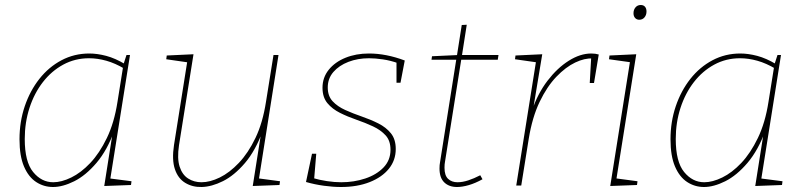

<svg xmlns="http://www.w3.org/2000/svg" viewBox="-20 -742 3223 768"><path d="M192 6Q155 6 124.5 -14Q94 -34 76 -76Q58 -118 58 -185Q58 -255 79 -317Q100 -379 137.5 -426.5Q175 -474 226 -501Q277 -528 337 -528Q369 -528 405 -518.5Q441 -509 481 -485L473 -482L486 -522H500L420 -19L413 -29L506 -17L504 -2L397 2L432 -220L438 -221Q409 -141 366 -90.5Q323 -40 277 -17Q231 6 192 6ZM193 -13Q226 -13 265 -32Q304 -51 341 -90Q378 -129 407.5 -190Q437 -251 450 -335L473 -479L478 -467Q441 -489 405.5 -499Q370 -509 336 -509Q280 -509 233 -483.5Q186 -458 151.5 -413.5Q117 -369 98 -310.5Q79 -252 79 -186Q79 -95 112.5 -54Q146 -13 193 -13Z M787 6Q750 7 721 -10.5Q692 -28 679.5 -65.5Q667 -103 676 -162L730 -502L735 -492L645 -505L647 -520L754 -525L696 -161Q688 -108 698.5 -75.5Q709 -43 732.5 -28Q756 -13 786 -13Q820 -13 859 -32Q898 -51 935.5 -90.5Q973 -130 1002 -190.5Q1031 -251 1044 -335L1074 -522H1094L1015 -22L1010 -29L1100 -17L1098 -2L991 2L1026 -220L1032 -221Q1002 -139 959.5 -89.5Q917 -40 872 -17.5Q827 5 787 6Z M1344 6Q1312 6 1275.5 1Q1239 -4 1204 -14L1228 -127H1245L1236 -19L1231 -30Q1258 -22 1288 -17.5Q1318 -13 1345 -13Q1396 -13 1441 -28Q1486 -43 1514 -72Q1542 -101 1542 -143Q1542 -179 1522.5 -200.5Q1503 -222 1472 -236.5Q1441 -251 1406 -263Q1371 -275 1340 -290.5Q1309 -306 1289.5 -329.5Q1270 -353 1270 -391Q1270 -432 1295 -463Q1320 -494 1362 -511Q1404 -528 1456 -528Q1490 -528 1526 -521Q1562 -514 1599 -500L1582 -411H1566V-500L1573 -489Q1542 -500 1511.5 -504.5Q1481 -509 1456 -509Q1411 -509 1373.5 -494.5Q1336 -480 1313.5 -454Q1291 -428 1291 -392Q1291 -358 1310.5 -337Q1330 -316 1361 -302Q1392 -288 1427 -276Q1462 -264 1493 -248.5Q1524 -233 1543.5 -209Q1563 -185 1563 -146Q1563 -101 1535.5 -67Q1508 -33 1458.5 -13.5Q1409 6 1344 6Z M1910 -25Q1881 -9 1855 -1.5Q1829 6 1808 6Q1776 6 1757 -12.5Q1738 -31 1738 -68Q1738 -76 1738.5 -81.5Q1739 -87 1740 -92L1806 -510L1811 -503H1706L1708 -517L1815 -522L1807 -515L1827 -642L1847 -643L1827 -515L1821 -522H1974L1971 -503H1817L1826 -510L1760 -95Q1759 -91 1758.5 -84.5Q1758 -78 1758 -71Q1758 -40 1772.5 -26.5Q1787 -13 1810 -13Q1830 -13 1853 -20.5Q1876 -28 1901 -41Z M2045 0 2125 -502 2131 -492 2040 -505 2042 -520 2149 -525 2112 -302 2108 -300Q2131 -368 2170 -419Q2209 -470 2255 -499Q2301 -528 2345 -528Q2362 -528 2375 -524L2356 -410H2339L2345 -516L2350 -508Q2319 -510 2281 -492Q2243 -474 2205.5 -435Q2168 -396 2138.5 -334.5Q2109 -273 2095 -187L2065 0Z M2421 2 2501 -502 2509 -492 2416 -505 2418 -520 2525 -525 2445 -22 2440 -29 2530 -17 2528 -2ZM2537 -663Q2527 -663 2520.5 -670Q2514 -677 2514 -689Q2514 -703 2522 -712.5Q2530 -722 2543 -722Q2554 -722 2560 -715Q2566 -708 2566 -696Q2566 -682 2558 -672.5Q2550 -663 2537 -663Z M2796 6Q2759 6 2728.5 -14Q2698 -34 2680 -76Q2662 -118 2662 -185Q2662 -255 2683 -317Q2704 -379 2741.5 -426.5Q2779 -474 2830 -501Q2881 -528 2941 -528Q2973 -528 3009 -518.5Q3045 -509 3085 -485L3077 -482L3090 -522H3104L3024 -19L3017 -29L3110 -17L3108 -2L3001 2L3036 -220L3042 -221Q3013 -141 2970 -90.5Q2927 -40 2881 -17Q2835 6 2796 6ZM2797 -13Q2830 -13 2869 -32Q2908 -51 2945 -90Q2982 -129 3011.5 -190Q3041 -251 3054 -335L3077 -479L3082 -467Q3045 -489 3009.5 -499Q2974 -509 2940 -509Q2884 -509 2837 -483.5Q2790 -458 2755.5 -413.5Q2721 -369 2702 -310.5Q2683 -252 2683 -186Q2683 -95 2716.5 -54Q2750 -13 2797 -13Z"/></svg>

Font: Bitter Thin Thin
Style: Italic
Weight: 250
Italic angle: -9°
Version: Version 2.002